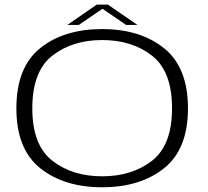

<svg xmlns="http://www.w3.org/2000/svg" viewBox="-20 -807 901 832"><path d="M422.5 4.5Q587.5 4.5 691 -78Q794.5 -160.5 794.5 -337.5Q794.5 -515 691 -598Q587.5 -681 422.5 -681Q257 -681 154 -598.2Q51 -515.5 51 -337.5Q51 -160.5 154.5 -78Q258 4.5 422.5 4.5ZM422.5 -43Q293.5 -43 206.8 -110.5Q120 -178 120 -337.5Q120 -498 206.8 -565.8Q293.5 -633.5 422.5 -633.5Q552 -633.5 638.8 -565.8Q725.5 -498 725.5 -337.5Q725.5 -178 638.8 -110.5Q552 -43 422.5 -43ZM272 -699H321.5L424 -769L526.5 -699H575.5L447.5 -787H399Z"/></svg>

Font: Anybody Expanded Light
Style: Regular
Weight: 300
Width: 7
Version: Version 1.113;gftools[0.9.25]